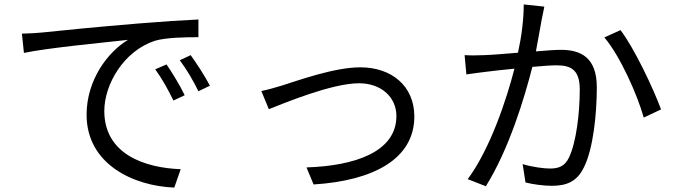

<svg xmlns="http://www.w3.org/2000/svg" viewBox="-20 -810 3040 867"><path d="M79 -658 88 -571C196 -594 451 -618 558 -630C466 -575 371 -448 371 -292C371 -69 582 30 767 37L796 -46C633 -52 451 -114 451 -309C451 -428 538 -580 680 -626C731 -641 819 -642 876 -642V-722C809 -719 715 -713 606 -704C422 -689 233 -670 168 -663C149 -661 117 -659 79 -658ZM732 -519 681 -497C711 -456 740 -404 763 -356L814 -380C793 -424 755 -486 732 -519ZM841 -561 792 -538C823 -496 852 -447 876 -398L928 -423C905 -467 865 -528 841 -561Z M1160 -399 1194 -317C1258 -342 1477 -434 1601 -434C1703 -434 1770 -370 1770 -286C1770 -123 1580 -61 1364 -54L1396 23C1666 6 1851 -92 1851 -284C1851 -421 1749 -506 1607 -506C1489 -506 1325 -446 1254 -424C1222 -414 1190 -405 1160 -399Z M2438 -780 2345 -790C2345 -722 2335 -644 2319 -572C2259 -567 2200 -562 2167 -561C2135 -560 2109 -559 2078 -561L2086 -474C2112 -478 2153 -483 2176 -486C2202 -489 2250 -495 2303 -500C2269 -366 2194 -138 2092 -1L2174 31C2279 -138 2347 -364 2384 -508C2428 -512 2468 -515 2492 -515C2555 -515 2598 -498 2598 -406C2598 -298 2582 -168 2550 -100C2530 -57 2500 -49 2463 -49C2435 -49 2382 -56 2340 -69L2353 14C2385 22 2433 29 2471 29C2536 29 2585 12 2617 -55C2659 -138 2675 -297 2675 -416C2675 -551 2602 -585 2513 -585C2489 -585 2447 -582 2400 -578C2411 -633 2420 -692 2426 -721C2430 -740 2434 -762 2438 -780ZM2782 -674 2709 -641C2780 -558 2858 -382 2887 -279L2965 -316C2931 -409 2844 -593 2782 -674Z"/></svg>

Font: Source Han Sans HK
Style: Regular
Weight: 400
Designer: Ryoko NISHIZUKA 西塚涼子 (kana, bopomofo & ideographs); Paul D. Hunt (Latin, Greek & Cyrillic); Sandoll Communications 산돌커뮤니
Foundry: Adobe
Version: Version 2.000;hotconv 1.0.107;makeotfexe 2.5.65593